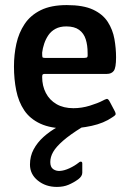

<svg xmlns="http://www.w3.org/2000/svg" viewBox="-20 -499 507 756"><path d="M35 -237Q35 -284 44.5 -327Q54 -370 77 -404.5Q100 -439 140.5 -459Q181 -479 243 -479Q308 -479 346.5 -461Q385 -443 404.5 -412.5Q424 -382 430.5 -345.5Q437 -309 437 -273Q437 -232 428 -220Q419 -208 401 -208H156Q151 -208 148.5 -206Q146 -204 146 -196Q146 -161 160.5 -133Q175 -105 202.5 -89Q230 -73 269 -73Q302 -73 334 -83Q366 -93 383 -102Q394 -108 400 -109.5Q406 -111 413 -97L432 -61Q437 -51 434.5 -47Q432 -43 422 -37Q389 -14 341 -3.5Q293 7 244 7Q180 7 139 -12Q98 -31 75.5 -64.5Q53 -98 44 -142.5Q35 -187 35 -237ZM325 -291Q325 -321 317.5 -344.5Q310 -368 291.5 -381.5Q273 -395 241 -395Q216 -395 198.5 -385.5Q181 -376 170.5 -360.5Q160 -345 154 -327Q148 -309 146 -292Q146 -278 147 -274.5Q148 -271 156 -271H312Q321 -271 323.5 -274Q326 -277 325 -291ZM204 237Q160 237 129 212Q98 187 98 149Q98 116 112.5 89Q127 62 151.5 40Q176 18 205 2Q214 -3 224 -6.5Q234 -10 246 -10H301Q307 -10 308 -6.5Q309 -3 303 2Q256 31 228.5 55Q201 79 189.5 99Q178 119 178 139Q178 159 189.5 167Q201 175 216 174Q233 173 253.5 163.5Q274 154 289 142Q294 137 299 137.5Q304 138 304 145V181Q304 195 288 207Q270 220 250 228.5Q230 237 204 237Z"/></svg>

Font: Glory Thin SemiBold
Style: Regular
Weight: 600
Version: Version 1.011